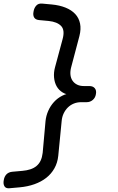

<svg xmlns="http://www.w3.org/2000/svg" viewBox="-37 -885 657 1071"><path d="M72 160Q117 156 155 142.5Q193 129 221 107Q249 85 266.5 54Q284 23 288 -16L307 -210Q309 -233 318 -252Q327 -271 341 -285Q355 -299 374 -307Q393 -315 416 -315H446Q466 -315 480.5 -327.5Q495 -340 498 -360Q502 -380 492 -392.5Q482 -405 461 -405H431Q409 -405 393 -413Q377 -421 367.5 -435Q358 -449 356 -468Q354 -487 360 -510L406 -684Q416 -723 409.5 -754Q403 -785 382.5 -807Q362 -829 328.5 -842.5Q295 -856 252 -860L198 -865Q177 -867 165 -853.5Q153 -840 150 -820Q146 -800 153.5 -787.5Q161 -775 181 -773L235 -768Q282 -763 304 -740Q326 -717 312 -666L270 -510Q262 -481 264.5 -453Q267 -425 279 -403.5Q291 -382 313.5 -368.5Q336 -355 368 -355L369 -365Q338 -365 311 -351.5Q284 -338 264 -316Q244 -294 232 -266.5Q220 -239 217 -210L201 -32Q198 -7 189.5 11Q181 29 166.5 41Q152 53 132 59.5Q112 66 88 68L32 73Q11 75 -1 87.5Q-13 100 -16 120Q-20 140 -12.5 153.5Q-5 167 16 165Z"/></svg>

Font: Maple Mono
Style: Italic
Weight: 400
Italic angle: -10°
Monospace: yes
Designer: subframe7536
Version: Version 7.300